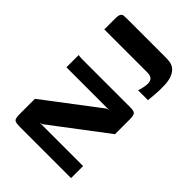

<svg xmlns="http://www.w3.org/2000/svg" viewBox="-47 -769 1082 1082"><g transform="rotate(-45 493.5 -228.5)"><path d="M67 0V-409Q67 -441 75 -450.5Q83 -460 115 -460H239L485 -136L490 -120V-460H588Q587 -458 586 -449Q585 -440 585 -429Q585 -418 585 -410V-45Q585 -14 574 -7Q563 0 531 0H417L167 -330L163 -347V0ZM925 -149Q925 -131 925 -108.5Q925 -86 923 -72Q919 -46 902.5 -30Q886 -14 863 -6.5Q840 1 813 2Q790 3 770 2.5Q750 2 729.5 0Q709 -2 684 -4V-83Q694 -79 714.5 -74.5Q735 -70 747 -70Q772 -70 782 -82Q792 -94 792 -117V-460H881Q904 -460 913.5 -454Q923 -448 924 -437Q925 -426 925 -409Z"/></g></svg>

Font: Genos SemiBold
Style: Regular
Weight: 600
Designer: Robert E. Leuschke
Foundry: Robert E. Leuschke
Version: Version 1.010